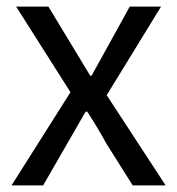

<svg xmlns="http://www.w3.org/2000/svg" viewBox="-20 -563 538 583"><path d="M194 -283 29 -543H127L254 -333H258L374 -543H469L304 -274L483 0H383L303 -127Q278 -173 245 -224H240L111 0H15Z"/></svg>

Font: Source Han Sans K Regular
Style: Regular
Weight: 400
Designer: Ryoko NISHIZUKA  (kana & ideographs); Paul D. Hunt (Latin, Greek & Cyrillic); Wenlong ZHANG  (bopomofo); Sandoll Communi
Foundry: Adobe Systems Incorporated
Version: Version 1.00 July 18, 2014, initial release